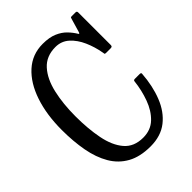

<svg xmlns="http://www.w3.org/2000/svg" viewBox="-219 -871 993 993"><g transform="rotate(-45 277.0 -375.0)"><path d="M27.5 -375Q27.5 -486.5 56.8 -573.5Q86 -660.5 141 -710.2Q196 -760 272.5 -760Q321 -760 352.8 -746.2Q384.5 -732.5 405 -711.2Q425.5 -690 439.5 -666.5Q444.5 -657.5 449 -674.5L470 -746Q471.5 -751.5 472.5 -753.2Q473.5 -755 480.5 -755H507.5Q517.5 -755 517.5 -745.5V-508Q517.5 -500 514.5 -497.5Q511.5 -495 503 -495H472.5Q463 -495 462.5 -498.2Q462 -501.5 460.5 -509.5Q452 -558 432.5 -602Q413 -646 382 -674Q351 -702 307.5 -702Q240.5 -702 201 -658.2Q161.5 -614.5 144.5 -540.2Q127.5 -466 127.5 -375Q127.5 -284 142 -210Q156.5 -136 193.5 -92.5Q230.5 -49 297.5 -49Q353 -49 389 -83.5Q425 -118 445 -172.8Q465 -227.5 471.5 -287Q472 -295 481.5 -295H516.5Q527.5 -295 527 -288Q521 -203 494.2 -135.5Q467.5 -68 417.8 -29Q368 10 292.5 10Q216.5 10 165.2 -18.5Q114 -47 83.8 -98.8Q53.5 -150.5 40.5 -221Q27.5 -291.5 27.5 -375Z"/></g></svg>

Font: Besley* Condensed
Style: Regular
Weight: 400
Width: 3
Designer: Owen Earl
Foundry: indestructible type*
Version: Version 3.000; ttfautohint (v1.8.3)